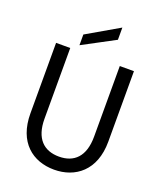

<svg xmlns="http://www.w3.org/2000/svg" viewBox="-173 -1080 1008 1198"><g transform="rotate(20 331.0 -481.5)"><path d="M73 -740V-272C73 -80 189 8 331 8C471 8 590 -80 590 -272V-740H496V-271C496 -138 431 -79 332 -79C232 -79 167 -138 167 -271V-740ZM215 -776 429 -890V-971L215 -847Z"/></g></svg>

Font: Malmofest
Style: Regular
Weight: 400
Designer: Jonny Pinhorn (Poppins), Kolossal
Version: Version 1.004;Glyphs 3.1.2 (3151)